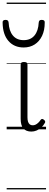

<svg xmlns="http://www.w3.org/2000/svg" viewBox="-51 -989 372 1468"><path d="M189 17Q169 17 153.5 11Q138 5 127.5 -7Q117 -19 112 -37.5Q107 -56 107 -81V-496Q107 -506 113 -510.5Q119 -515 132 -515Q146 -515 152.5 -510.5Q159 -506 159 -496V-93Q159 -73 163 -59.5Q167 -46 176 -38.5Q185 -31 199 -31Q210 -31 220 -35.5Q230 -40 240.5 -49.5Q251 -59 261 -74Q266 -80 272.5 -79.5Q279 -79 286 -72Q292 -68 294 -61.5Q296 -55 292 -49Q281 -29 264.5 -14Q248 1 228.5 9Q209 17 189 17ZM130 -626Q57 -626 13.5 -676Q-30 -726 -31 -816Q-32 -826 -26.5 -831.5Q-21 -837 -8 -837Q4 -837 9 -831.5Q14 -826 15 -816Q18 -753 47.5 -717.5Q77 -682 130 -682Q183 -682 212.5 -717.5Q242 -753 245 -816Q246 -826 250.5 -831.5Q255 -837 268 -837Q281 -837 286.5 -831.5Q292 -826 291 -816Q291 -757 270.5 -714.5Q250 -672 214 -649Q178 -626 130 -626ZM0 449H301V459H0ZM0 -20H301V0H0ZM0 -505H301V-500H0ZM0 -969H301V-959H0Z"/></svg>

Font: Playwrite IT Trad Guides
Style: Regular
Weight: 400
Designer: Veronika Burian, José Scaglione
Foundry: TypeTogether
Version: Version 1.003